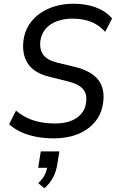

<svg xmlns="http://www.w3.org/2000/svg" viewBox="-20 -734 628 1031"><path d="M269 9Q219 9 174.5 0.5Q130 -8 93 -25Q56 -42 29 -67L66 -140Q94 -116 127 -100.5Q160 -85 197.5 -78Q235 -71 276 -71Q325 -71 360 -84.5Q395 -98 416.5 -123Q438 -148 442 -182Q447 -215 437.5 -237Q428 -259 404 -274Q380 -289 340 -298L245 -322Q163 -342 130 -392Q97 -442 106 -517Q112 -563 135 -599.5Q158 -636 194 -661.5Q230 -687 276 -700.5Q322 -714 374 -714Q441 -714 494 -694.5Q547 -675 582 -635L545 -563Q511 -601 467 -617.5Q423 -634 370 -634Q324 -634 286 -620Q248 -606 225.5 -579.5Q203 -553 197 -516Q191 -468 212.5 -439.5Q234 -411 286 -398L381 -375Q470 -353 507 -306Q544 -259 534 -184Q528 -137 506 -101.5Q484 -66 448.5 -41Q413 -16 367.5 -3.5Q322 9 269 9ZM218 277 185 249Q209 228 220 205.5Q231 183 235 156L250 167H185L199 79H299L288 146Q282 186 265.5 218Q249 250 218 277Z"/></svg>

Font: Nunito Sans 10pt SemiCondensed Medium
Style: Italic
Weight: 500
Width: 4
Italic angle: -9°
Designer: Vernon Adams
Foundry: Vernon Adams
Version: Version 3.101;gftools[0.9.27]